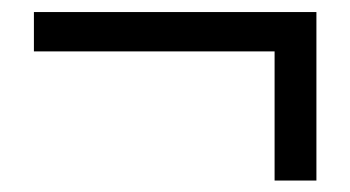

<svg xmlns="http://www.w3.org/2000/svg" viewBox="-20 -422 593 325"><path d="M37.4 -335V-401.6H515.6V-116.4H444.8V-335Z"/></svg>

Font: 寒蝉端黑体 Light
Style: Regular
Weight: 300
Designer: ChillDuanSans {Warren2060}; 
Source Han Sans {Ryoko NISHIZUKA 西塚涼子 (kana, bopomofo & ideographs); Paul D. Hunt (Latin, G
Foundry: ChillType&Adobe
Version: Version 1.300;Glyphs 3.3 (3306)